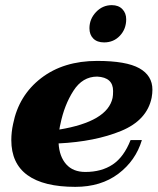

<svg xmlns="http://www.w3.org/2000/svg" viewBox="-20 -717 613 747"><path d="M328 -607Q328 -643 353.5 -670Q379 -697 415 -697Q441 -697 456 -681.5Q471 -666 471 -642Q471 -604 446.5 -578Q422 -552 385 -552Q358 -552 343 -567Q328 -582 328 -607ZM208 -159Q211 -108 237.5 -78Q264 -48 312 -48Q375 -48 418.5 -77Q462 -106 488 -172H532Q508 -92 440.5 -41Q373 10 273 10Q150 10 87 -35.5Q24 -81 24 -172Q24 -203 31 -235Q53 -346 140 -413Q227 -480 358 -480Q471 -480 522 -451.5Q573 -423 573 -368Q573 -354 570 -337Q552 -249 451 -207.5Q350 -166 208 -159ZM420 -363Q420 -416 358 -419Q301 -419 265.5 -363.5Q230 -308 215 -234Q213 -227 211 -213Q398 -244 418 -336Q420 -346 420 -363Z"/></svg>

Font: Taviraj ExtraBold
Style: Italic
Weight: 800
Italic angle: -12°
Designer: Katatrad Team
Foundry: CadsonDemak
Version: Version 1.001